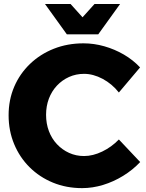

<svg xmlns="http://www.w3.org/2000/svg" viewBox="-20 -929 732 961"><path d="M575 -466Q541 -509.1 493.9 -534.3Q446.7 -559.4 400.6 -559.4Q360.6 -559.4 325.9 -543.9Q291.3 -528.4 265.1 -500.6Q238.9 -472.7 224.7 -435.4Q210.6 -398 210.6 -354.3Q210.6 -310.4 224.7 -272.8Q238.9 -235.1 265.1 -207.3Q291.3 -179.4 325.9 -163.7Q360.6 -148 400.6 -148Q445 -148 491.7 -170.5Q538.4 -193 575 -230.9L681.6 -117.9Q644.3 -78.3 596.4 -48.9Q548.4 -19.4 495.9 -3.4Q443.4 12.6 391.1 12.6Q311.9 12.6 245 -14.9Q178.1 -42.4 128.4 -91.7Q78.6 -141 50.9 -207.6Q23.1 -274.3 23.1 -352.1Q23.1 -429.4 51.1 -494.8Q79.1 -560.1 130.2 -609.1Q181.3 -658.1 249.5 -685.1Q317.7 -712.1 398 -712.1Q450.3 -712.1 502 -697.4Q553.7 -682.7 599.9 -655.9Q646 -629 681.1 -591.6ZM471.7 -757.1H314.6L205.3 -908.9H333.3L439.1 -791.4H347.1L453 -908.9H581Z"/></svg>

Font: Alexandria
Style: Regular
Weight: 400
Designer: Mohamed Gaber
Foundry: Kief Type Foundry
Version: Version 5.100